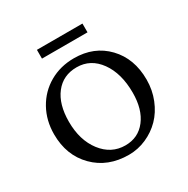

<svg xmlns="http://www.w3.org/2000/svg" viewBox="-164 -865 999 1020"><g transform="rotate(-30 335.0 -355.0)"><path d="M195.3 -718.8H474.6V-665H195.3ZM340.8 8.8Q212.4 8.8 131.1 -73Q49.8 -154.8 49.8 -284.2Q49.8 -368.7 87.6 -436.8Q125.5 -504.9 192.4 -543.5Q259.3 -582 342.8 -582Q465.8 -582 543.5 -501Q621.1 -419.9 621.1 -291Q621.1 -227.1 598.4 -170.7Q575.7 -114.3 537.4 -75.2Q499 -36.1 447.8 -13.7Q396.5 8.8 340.8 8.8ZM349.6 -43.9Q428.7 -43.9 475.6 -104.5Q522.5 -165 522.5 -267.6Q522.5 -385.7 469.5 -459.5Q416.5 -533.2 331.1 -533.2Q247.6 -533.2 199.5 -471.4Q151.4 -409.7 151.4 -302.7Q151.4 -189.5 207.3 -116.7Q263.2 -43.9 349.6 -43.9Z"/></g></svg>

Font: Crimson Pro
Style: Regular
Weight: 400
Designer: Jacques Le Bailly
Foundry: Baron von Fonthausen
Version: Version 1.003